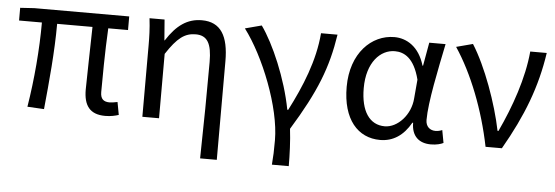

<svg xmlns="http://www.w3.org/2000/svg" viewBox="-49 -706 3049 1055"><g transform="rotate(5 1475.5 -178.5)"><path d="M542 13C573 13 598 7 616 1L603 -69C583 -65 569 -63 560 -63C526 -63 509 -78 509 -116C509 -169 510 -344 517 -468H626V-543H103L25 -538V-468H151C151 -321 137 -153 112 0L204 5C219 -147 235 -315 235 -468H430C428 -348 423 -179 423 -122C423 -35 456 13 542 13Z M1082 200H1174V-344C1174 -482 1131 -557 1026 -557C946 -557 887 -515 832 -429H830L821 -543H738C745 -486 746 -438 746 -394V0H838V-355C898 -447 939 -477 999 -477C1063 -477 1088 -434 1088 -332C1088 -176 1086 23 1082 200Z M1478 200H1571C1571 137 1568 60 1560 -5C1694 -223 1747 -360 1775 -543H1684C1672 -391 1611 -244 1541 -108H1536C1504 -277 1424 -462 1356 -557L1265 -533C1374 -389 1483 -116 1483 65C1483 125 1482 150 1478 200Z M2058 13C2129 13 2186 -24 2227 -97H2231C2231 -22 2274 13 2338 13C2370 13 2393 6 2407 -1L2394 -71C2383 -66 2369 -63 2357 -63C2327 -63 2303 -82 2303 -119C2303 -218 2342 -400 2371 -543H2281L2258 -414H2255C2225 -517 2155 -557 2088 -557C1962 -557 1850 -448 1850 -262C1850 -83 1935 13 2058 13ZM2077 -64C1993 -64 1944 -136 1944 -263C1944 -406 2018 -480 2097 -480C2148 -480 2204 -453 2234 -335L2225 -232C2219 -140 2148 -64 2077 -64Z M2639 0H2729C2839 -191 2901 -354 2929 -543H2838C2825 -396 2768 -233 2702 -93H2697C2667 -241 2596 -439 2521 -557L2430 -533C2523 -394 2599 -199 2639 0Z"/></g></svg>

Font: Noto Sans Mono CJK HK
Style: Regular
Weight: 400
Designer: Ryoko NISHIZUKA 西塚涼子 (kana, bopomofo & ideographs); Paul D. Hunt (Latin, Greek & Cyrillic); Sandoll Communications 산돌커뮤니
Foundry: Adobe
Version: Version 2.004;hotconv 1.0.118;makeotfexe 2.5.65603